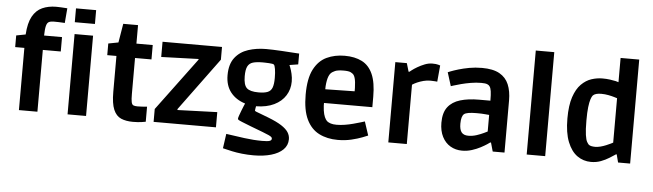

<svg xmlns="http://www.w3.org/2000/svg" viewBox="-54 -995 4749 1396"><g transform="rotate(5 2320.0 -297.0)"><path d="M101 0V-454H34V-539L102 -552Q107 -636 133.5 -684Q160 -732 204.5 -752Q249 -772 306 -772Q321 -772 340 -771Q359 -770 373 -769Q387 -768 387 -768L378 -660Q378 -660 364.5 -661Q351 -662 332.5 -662.5Q314 -663 298 -663Q276 -663 262.5 -656.5Q249 -650 243 -627Q237 -604 236 -556H367V-451H236V0Z M456 0V-586H591V0ZM450 -672V-773H597V-672Z M934 13Q883 13 847 -2.5Q811 -18 792 -62.5Q773 -107 773 -192V-454H706V-539L779 -553L802 -691H910V-556H1029V-451H909V-188Q909 -148 913 -129.5Q917 -111 927.5 -106.5Q938 -102 957 -102Q972 -102 988.5 -103Q1005 -104 1016 -105Q1027 -106 1027 -106V4Q1027 4 1000 8.5Q973 13 934 13Z M1084 0V-94L1370 -479V-484L1098 -475V-586H1532V-493L1249 -108V-101L1539 -111V0Z M1829 179Q1785 179 1744 174.5Q1703 170 1671.5 163Q1640 156 1621.5 151.5Q1603 147 1603 147L1618 41Q1685 51 1753 60Q1821 69 1882 69Q1922 69 1936.5 64Q1951 59 1951 47Q1951 41 1946.5 36Q1942 31 1926.5 23.5Q1911 16 1879 4Q1847 -8 1792 -29Q1746 -47 1725 -55.5Q1704 -64 1698.5 -68Q1693 -72 1693 -76Q1693 -83 1699 -100Q1705 -117 1712.5 -136.5Q1720 -156 1726.5 -171.5Q1733 -187 1735 -191Q1667 -212 1628.5 -261Q1590 -310 1590 -385Q1590 -466 1626.5 -513Q1663 -560 1723 -579.5Q1783 -599 1853 -599Q1873 -599 1904 -598Q1935 -597 1968 -595Q2001 -593 2030 -591Q2059 -589 2077 -588Q2095 -587 2095 -587V-508L2032 -498Q2032 -498 2039 -480.5Q2046 -463 2052.5 -435.5Q2059 -408 2059 -379Q2059 -323 2030.5 -277.5Q2002 -232 1947.5 -205.5Q1893 -179 1816 -178Q1815 -173 1813 -161Q1811 -149 1811 -146Q1811 -143 1821.5 -138.5Q1832 -134 1854.5 -126Q1877 -118 1912 -104Q1974 -80 2009.5 -57Q2045 -34 2060 -10.5Q2075 13 2075 40Q2075 85 2043.5 116Q2012 147 1956.5 163Q1901 179 1829 179ZM1825 -280Q1867 -280 1891 -289.5Q1915 -299 1924.5 -324Q1934 -349 1934 -395Q1934 -434 1929.5 -460Q1925 -486 1919 -491Q1917 -494 1906.5 -496Q1896 -498 1882.5 -498.5Q1869 -499 1857 -499.5Q1845 -500 1837 -500Q1792 -500 1765.5 -492Q1739 -484 1727 -460.5Q1715 -437 1715 -389Q1715 -325 1739 -302.5Q1763 -280 1825 -280Z M2429 14Q2351 14 2292 -16Q2233 -46 2200.5 -113.5Q2168 -181 2168 -294Q2168 -412 2202.5 -478.5Q2237 -545 2295.5 -572.5Q2354 -600 2427 -600Q2501 -600 2553 -573.5Q2605 -547 2632 -486Q2659 -425 2659 -322V-245H2245L2306 -265Q2305 -221 2309.5 -191Q2314 -161 2322 -143Q2330 -125 2340 -115Q2351 -106 2368 -100.5Q2385 -95 2411 -95Q2439 -95 2470.5 -100Q2502 -105 2531.5 -113Q2561 -121 2583 -127.5Q2605 -134 2614 -137L2647 -37Q2638 -33 2606 -20.5Q2574 -8 2528 3Q2482 14 2429 14ZM2306 -318 2246 -344 2583 -350 2521 -324Q2522 -378 2518 -414.5Q2514 -451 2502 -468Q2495 -477 2480 -484.5Q2465 -492 2429 -492Q2387 -492 2366.5 -483.5Q2346 -475 2334 -462Q2305 -428 2306 -318Z M2797 0V-586H2881L2899 -525H2905Q2905 -525 2919.5 -536.5Q2934 -548 2958.5 -562.5Q2983 -577 3011 -588Q3039 -599 3066 -599Q3095 -599 3109.5 -594.5Q3124 -590 3124 -590L3113 -471Q3113 -471 3097 -472.5Q3081 -474 3063 -474Q3037 -474 3012.5 -467.5Q2988 -461 2967.5 -452Q2947 -443 2932 -433V0Z M3336 13Q3289 13 3251 -9Q3213 -31 3191 -74Q3169 -117 3169 -177Q3169 -250 3200.5 -291Q3232 -332 3290 -349.5Q3348 -367 3426 -367H3510Q3510 -412 3506.5 -435.5Q3503 -459 3495 -470Q3490 -479 3476.5 -484.5Q3463 -490 3433 -490Q3396 -490 3357.5 -483.5Q3319 -477 3287 -468.5Q3255 -460 3234.5 -453.5Q3214 -447 3214 -447L3183 -546Q3183 -546 3203 -554Q3223 -562 3258 -572.5Q3293 -583 3336.5 -591Q3380 -599 3429 -599Q3510 -599 3557 -572.5Q3604 -546 3624.5 -497Q3645 -448 3645 -381V0H3559L3541 -64H3535Q3533 -62 3515 -50Q3497 -38 3469.5 -23.5Q3442 -9 3407.5 2Q3373 13 3336 13ZM3372 -99Q3403 -99 3433 -109Q3463 -119 3484.5 -129.5Q3506 -140 3510 -142V-263Q3506 -263 3481.5 -265.5Q3457 -268 3418 -268Q3345 -268 3327 -252Q3318 -245 3312.5 -227.5Q3307 -210 3307 -181Q3307 -138 3322.5 -118.5Q3338 -99 3372 -99Z M3807 0V-759H3942V0Z M4277 13Q4221 13 4176.5 -18.5Q4132 -50 4105.5 -116.5Q4079 -183 4079 -287Q4079 -383 4099.5 -444Q4120 -505 4154 -539Q4188 -573 4228 -586Q4268 -599 4308 -599Q4337 -599 4363 -595.5Q4389 -592 4406 -588Q4423 -584 4426 -582V-759H4562V0H4474L4459 -58H4454Q4436 -46 4409 -29Q4382 -12 4349 0.5Q4316 13 4277 13ZM4298 -99Q4316 -99 4337 -104.5Q4358 -110 4377 -118Q4396 -126 4409.5 -132.5Q4423 -139 4426 -141V-465Q4423 -466 4405 -471.5Q4387 -477 4361.5 -482Q4336 -487 4309 -487Q4265 -487 4248 -469Q4241 -461 4234 -440.5Q4227 -420 4222.5 -382.5Q4218 -345 4218 -284Q4218 -215 4223.5 -179Q4229 -143 4237 -129.5Q4245 -116 4250 -111Q4258 -104 4271 -101.5Q4284 -99 4298 -99Z"/></g></svg>

Font: Ruda ExtraBold
Style: Regular
Weight: 800
Designer: Mariela Monsalve and Angelina Sanchez
Foundry: Mariela Monsalve and Angelina Sanchez
Version: Version 2.000